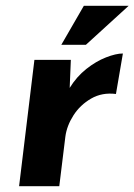

<svg xmlns="http://www.w3.org/2000/svg" viewBox="-20 -644 465 664"><path d="M225 -437 221 -340Q245 -379 278.5 -405.5Q312 -432 346.5 -445.5Q381 -459 405 -459L381 -319Q333 -325 295 -303Q257 -281 234 -245Q211 -209 206 -171L185 0H46L99 -437ZM425 -624 277 -489H192L270 -624Z"/></svg>

Font: Josefin Sans Thin
Style: Bold Italic
Weight: 700
Italic angle: -7°
Version: Version 2.000